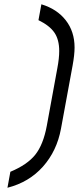

<svg xmlns="http://www.w3.org/2000/svg" viewBox="-20 -759 391 904"><path d="M15.1 125 28.8 49.8Q108.4 16.6 146 -30.5Q183.6 -77.6 200.2 -166L250 -438Q258.8 -484.4 258.8 -519Q258.8 -572.3 236.1 -605.5Q213.4 -638.7 161.1 -664.1L174.8 -738.8Q248 -716.8 289.6 -663.6Q331.1 -610.4 331.1 -535.2Q331.1 -501 321.8 -450.2L267.1 -152.8Q247.6 -47.9 182.1 25.6Q116.7 99.1 15.1 125Z"/></svg>

Font: Involve
Style: Italic
Weight: 400
Italic angle: -10.5°
Designer: Stefan Peev
Foundry: Context Ltd.
Version: Version 1.001